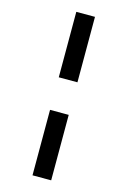

<svg xmlns="http://www.w3.org/2000/svg" viewBox="-145 -825 744 1122"><g transform="rotate(15 227.5 -263.5)"><path d="M171 -758H284V-362H171ZM171 -165H284V231H171Z"/></g></svg>

Font: Noto Sans Condensed
Style: Regular
Weight: 400
Width: 3
Version: Version 2.013